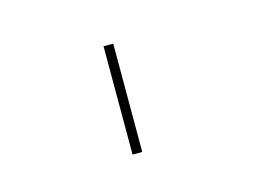

<svg xmlns="http://www.w3.org/2000/svg" viewBox="-45 -775 511 363"><g transform="rotate(-15 211.0 -594.0)"><path d="M177 -700H196V-488H177Z"/></g></svg>

Font: Elsie
Style: Regular
Weight: 400
Designer: Alejandro Inler
Foundry: Alejandro Inler
Version: 1.002